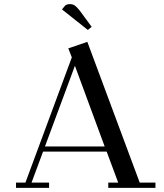

<svg xmlns="http://www.w3.org/2000/svg" viewBox="-20 -916 798 936"><path d="M58.1 0V-25.9H104L330.1 -636.2L313 -680.2L405.8 -711.9L661.1 -25.9H737.8V0H507.8V-25.9H556.2L500 -176.8H189.9L133.8 -25.9H219.2V0ZM199.2 -202.1H490.2L345.2 -595.2ZM282.2 -870.1 297.9 -889.2Q307.6 -896 319.8 -896Q334.5 -896 344.5 -889.2Q354.5 -882.3 369.1 -863.8L426.8 -785.2L408.2 -770Z"/></svg>

Font: Dehuti Alt
Style: Bold
Weight: 700
Version: Version 1.2